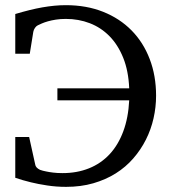

<svg xmlns="http://www.w3.org/2000/svg" viewBox="-20 -707 663 743"><path d="M584 -336.9Q584 -292.5 574.2 -249.3Q564.5 -206.1 544.7 -166.7Q524.9 -127.4 495.8 -94Q466.8 -60.5 428 -36.1Q389.2 -11.7 341.1 2.2Q293 16.1 235.8 16.1Q197.8 16.1 162.6 10.7Q127.4 5.4 99.6 -1.5Q67.4 -9.3 39.1 -19V-176.8H92.8L116.2 -70.8Q117.7 -58.1 134.8 -49.8Q145.5 -45.9 158.7 -43.5Q169.9 -41 185.8 -39.1Q201.7 -37.1 222.2 -37.1Q278.3 -37.1 324.5 -55.7Q370.6 -74.2 404.1 -110.1Q437.5 -146 457 -198.5Q476.6 -251 480 -318.8H202.1V-365.2H480Q477.1 -433.1 456.8 -483.4Q436.5 -533.7 403.6 -567.1Q370.6 -600.6 327.4 -617.2Q284.2 -633.8 234.9 -633.8Q213.9 -633.8 196.5 -631.1Q179.2 -628.4 165.5 -624.5Q151.9 -620.6 141.8 -616.2Q131.8 -611.8 126 -608.9Q120.1 -606 115.2 -598.9Q110.4 -591.8 108.9 -584L95.2 -499H39.1V-652.8Q68.8 -661.6 94.5 -668Q120.1 -674.3 143.8 -678.5Q167.5 -682.6 189.7 -684.8Q211.9 -687 234.9 -687Q314.5 -687 378.9 -661.4Q443.4 -635.7 489 -589.4Q534.7 -543 559.3 -478.5Q584 -414.1 584 -336.9Z"/></svg>

Font: Charis SIL CyrE
Style: Regular
Weight: 400
Foundry: SIL International
Version: Version 5.000